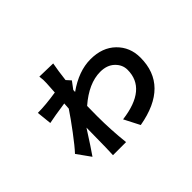

<svg xmlns="http://www.w3.org/2000/svg" viewBox="-133 -936 1265 1265"><g transform="rotate(-45 500.0 -303.5)"><path d="M324 -512Q327 -567 329 -594Q331 -621 326 -658L452 -655Q441 -598 432 -520L460 -489Q436 -457 422 -438Q422 -435 421.5 -429Q421 -423 421 -420Q535 -501 645 -501Q755 -501 820.5 -437Q886 -373 886 -276Q886 -15 573 40L517 -69Q769 -101 769 -279Q769 -326 732 -361.5Q695 -397 632 -397Q525 -397 412 -299Q411 -280 411 -204Q411 -75 425 51H303Q305 15 305.5 -22Q306 -59 308 -201Q232 -82 200 -37L132 -132Q165 -167 222 -243Q279 -319 314 -372Q316 -393 317 -417Q213 -402 161 -391L150 -496Q223 -496 324 -512Z"/></g></svg>

Font: Swei Fan Sans CJK TC
Style: Bold
Weight: 700
Version: Version 2.130